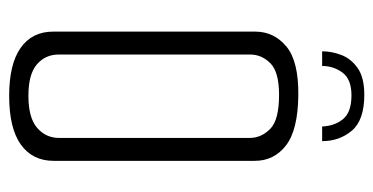

<svg xmlns="http://www.w3.org/2000/svg" viewBox="-218 -594 815 419"><g transform="rotate(90 189.5 -384.5)"><path d="M187 -772Q242 -772 265 -745Q288 -718 288 -680H256Q255 -707 240 -725.5Q225 -744 188 -744Q153 -744 138.5 -724.5Q124 -705 124 -680H92Q92 -701 100 -722Q108 -743 128.5 -757.5Q149 -772 187 -772ZM189 3Q120 3 84.5 -22Q49 -47 49 -93V-534Q49 -575 81.5 -602Q114 -629 189 -628Q264 -627 297.5 -601Q331 -575 331 -533V-94Q331 -48 295.5 -22.5Q260 3 189 3ZM189 -39Q237 -39 259 -58Q281 -77 281 -106V-522Q281 -547 261.5 -566.5Q242 -586 187 -586Q137 -586 118 -567Q99 -548 99 -523V-105Q99 -76 120.5 -57.5Q142 -39 189 -39Z"/></g></svg>

Font: Smooch Sans Thin
Style: Regular
Weight: 400
Version: Version 1.010